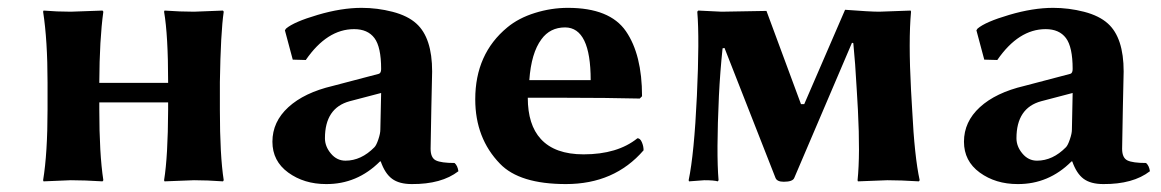

<svg xmlns="http://www.w3.org/2000/svg" viewBox="-20 -459 2957 489"><path d="M540 -250V-179.2Q540 -63 549.8 0L547.9 2.9Q507.8 0 474.1 0Q474.1 0 398.9 2.9L397.9 0Q407.7 -60.1 408.2 -179.2V-198.2H232.9V-180.2Q232.9 -67.4 243.2 0L241.2 2.9Q194.3 0 160.2 0Q160.2 0 90.8 2.9L89.8 0Q101.1 -68.8 101.1 -180.2V-249Q101.1 -356 89.8 -429.2L90.8 -432.1Q125 -429.2 160.2 -429.2Q160.2 -429.2 241.2 -432.1L243.2 -429.2Q233.4 -358.4 232.9 -249V-248H408.2V-250Q408.2 -369.1 397.9 -429.2L398.9 -432.1Q439 -429.2 474.1 -429.2Q474.1 -429.2 547.9 -432.1L549.8 -429.2Q542 -376 540 -250Z M950.7 -222.2 870.6 -201.2Q807.6 -184.1 807.6 -106.9Q807.6 -85.9 822.8 -67.9Q837.9 -49.8 859.9 -49.8Q899.9 -49.8 933.6 -84Q938.5 -88.9 943.6 -104Q948.7 -119.1 948.7 -128.9ZM1076.7 -80.1Q1076.7 -57.1 1090.1 -50.5Q1103.5 -43.9 1137.7 -43.9Q1145.5 -37.1 1147.5 -22.9Q1104.5 10.3 1028.8 9.8Q996.6 9.8 978.5 -3.7Q960.4 -17.1 949.7 -47.9H947.8Q889.6 10.3 810.5 9.8Q754.4 9.8 714.1 -19.5Q673.8 -48.8 673.8 -98.1Q673.8 -148.9 714.4 -186Q754.9 -223.1 827.6 -240.2L944.8 -271Q950.7 -272.9 950.7 -283.2Q950.7 -339.4 933.6 -362.1Q916.5 -384.8 881.8 -384.8Q813 -384.8 758.8 -306.2L725.6 -307.1L705.6 -381.8L708.5 -386.2Q728.5 -403.3 789.1 -421.1Q849.6 -439 900.9 -439Q940.9 -439 979.7 -429Q1018.6 -418.9 1040.5 -398.9Q1080.6 -362.8 1080.6 -276.9Q1080.6 -273.9 1078.6 -185.5Q1076.7 -97.2 1076.7 -80.1Z M1328.1 -254.9H1484.4Q1484.4 -388.7 1419.4 -389.2Q1380.9 -389.2 1358.9 -358.9Q1333 -324.2 1328.1 -254.9ZM1603.5 -106.9Q1610.4 -106.9 1614.7 -96.9Q1619.1 -86.9 1619.1 -76.2Q1544.9 9.8 1421.4 9.8Q1303.2 9.8 1253.4 -42Q1190.4 -106.9 1190.4 -206.1Q1190.4 -321.8 1272 -389.2Q1300.8 -413.1 1342.3 -426Q1383.8 -439 1426.3 -439Q1533.2 -439 1574.2 -379.4Q1615.2 -319.8 1615.2 -213.9L1609.4 -208Q1523.4 -210 1423.8 -210H1324.2Q1324.2 -141.1 1357.4 -105Q1393.1 -65.9 1466.3 -65.9Q1552.7 -65.9 1603.5 -106.9Z M1811 -214.8Q1804.2 -67.9 1810.1 0L1808.1 2.9Q1798.3 0 1773.9 0Q1773.9 0 1734.9 2.9L1733.9 0Q1748 -66.9 1754.9 -214.8Q1761.7 -360.8 1755.9 -429.2L1758.3 -432.1Q1758.3 -432.1 1817.9 -429.2L1932.1 -431.2L2020 -193.8H2028.3L2132.3 -434.1Q2196.3 -429.2 2219.2 -429.2Q2219.2 -429.2 2299.3 -432.1L2300.3 -429.2Q2293.5 -356 2300.3 -229L2303.2 -179.2Q2309.1 -60.1 2322.3 0L2320.3 2.9Q2274.4 0 2240.2 0Q2240.2 0 2165 2.9L2164.1 0Q2170.9 -64.9 2165 -179.2L2162.1 -229Q2158.2 -300.8 2153.3 -349.1L2149.9 -350.1L2002.9 -5.9Q1999 3.9 1976.1 3.9Q1959 3.9 1955.1 -5.9L1825.2 -336.9L1820.3 -335.9Q1814 -275.9 1811 -214.8Z M2711.9 -222.2 2631.8 -201.2Q2568.8 -184.1 2568.8 -106.9Q2568.8 -85.9 2584 -67.9Q2599.1 -49.8 2621.1 -49.8Q2661.1 -49.8 2694.8 -84Q2699.7 -88.9 2704.8 -104Q2710 -119.1 2710 -128.9ZM2837.9 -80.1Q2837.9 -57.1 2851.3 -50.5Q2864.7 -43.9 2898.9 -43.9Q2906.7 -37.1 2908.7 -22.9Q2865.7 10.3 2790 9.8Q2757.8 9.8 2739.7 -3.7Q2721.7 -17.1 2710.9 -47.9H2709Q2650.9 10.3 2571.8 9.8Q2515.6 9.8 2475.3 -19.5Q2435.1 -48.8 2435.1 -98.1Q2435.1 -148.9 2475.6 -186Q2516.1 -223.1 2588.9 -240.2L2706.1 -271Q2711.9 -272.9 2711.9 -283.2Q2711.9 -339.4 2694.8 -362.1Q2677.7 -384.8 2643.1 -384.8Q2574.2 -384.8 2520 -306.2L2486.8 -307.1L2466.8 -381.8L2469.7 -386.2Q2489.7 -403.3 2550.3 -421.1Q2610.8 -439 2662.1 -439Q2702.1 -439 2741 -429Q2779.8 -418.9 2801.8 -398.9Q2841.8 -362.8 2841.8 -276.9Q2841.8 -273.9 2839.8 -185.5Q2837.9 -97.2 2837.9 -80.1Z"/></svg>

Font: Linux Biolinum O
Style: Bold
Weight: 700
Designer: Philipp H. Poll
Foundry: Philipp H. Poll
Version: Version 1.3.2